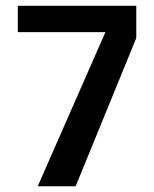

<svg xmlns="http://www.w3.org/2000/svg" viewBox="-20 -648 536 668"><path d="M454.1 -515.6V-627.9H42V-536.1H346.7L111.3 0H243.2Z"/></svg>

Font: Namkio Khamti
Style: Bold
Weight: 700
Designer: Debbi Hosken
Foundry: SIL International
Version: Version 3.917